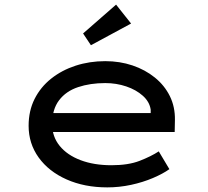

<svg xmlns="http://www.w3.org/2000/svg" viewBox="-20 -802 902 832"><path d="M445 10Q346 10 268.5 -24.5Q191 -59 147.5 -119.5Q104 -180 104 -257Q104 -322 130 -373.5Q156 -425 202 -461.5Q248 -498 308 -517.5Q368 -537 436 -537Q499 -537 554 -518.5Q609 -500 651 -466Q693 -432 716 -385.5Q739 -339 738 -282L737 -230H196L173 -312H648L633 -303V-327Q628 -361 599 -387Q570 -413 527 -427.5Q484 -442 436 -442Q371 -442 318.5 -424.5Q266 -407 236 -367.5Q206 -328 206 -264Q206 -210 238.5 -170Q271 -130 329 -108Q387 -86 463 -86Q536 -86 585 -105Q634 -124 668 -146L714 -69Q686 -49 642.5 -30.5Q599 -12 548 -1Q497 10 445 10ZM374 -606 340 -657 483 -782 548 -700Z"/></svg>

Font: Lexend Tera
Style: Regular
Weight: 400
Designer: Bonnie Shaver-Troup, Thomas Jockin
Foundry: Lexend
Version: Version 1.007